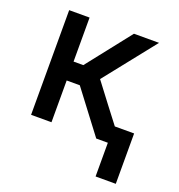

<svg xmlns="http://www.w3.org/2000/svg" viewBox="-130 -655 878 941"><g transform="rotate(20 308.5 -185.0)"><path d="M71.3 0Q71.3 -136.7 71.3 -545.9Q97.7 -545.9 177.7 -545.9Q177.7 -488.3 177.7 -316.4Q190.4 -316.4 228.5 -316.4Q273.4 -374 409.2 -545.9Q441.4 -545.9 540 -545.9Q487.3 -479.5 329.1 -280.3Q381.8 -210 543 0Q509.8 0 411.1 0Q370.1 -54.7 246.1 -217.8Q229.5 -217.8 177.7 -217.8Q177.7 -163.1 177.7 0Q151.4 0 71.3 0ZM577.1 -86.9Q577.1 -21.5 577.1 175.8Q550.8 175.8 471.7 175.8Q471.7 110.4 471.7 -86.9Q498 -86.9 577.1 -86.9Z"/></g></svg>

Font: DeepSea
Style: Medium
Weight: 500
Designer: Stem
Version: Version 3.019;git-0a5106e0b